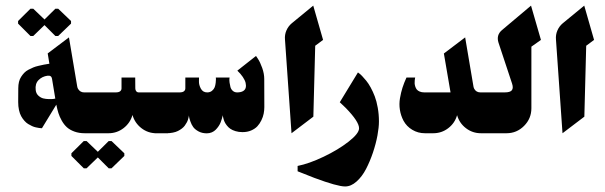

<svg xmlns="http://www.w3.org/2000/svg" viewBox="-28 -474 2153 683"><path d="M90.3 -346 130.3 -384.7 169 -346H179L224.7 -390V-399.3L179 -443H169L130.3 -404.7L90.3 -443H80.3L36.3 -399.3V-390L80.3 -346ZM99 -153.7Q96.3 -176 109 -189Q121.7 -202 141 -204.7Q155 -206.3 157 -194L168.7 -123.3Q166 -122.7 161.7 -122Q157.3 -121.3 146 -121.5Q134.7 -121.7 125.7 -124Q116.7 -126.3 108.5 -133.8Q100.3 -141.3 99 -153.7ZM273.7 0H334.7V-145.3H271.3Q257.3 -145.3 249.7 -157.7Q247.3 -162 246.7 -166.3L217.3 -341L141.7 -284L147.7 -247.3Q136 -245.7 128 -244Q120 -242.3 109 -239.8Q98 -237.3 90.2 -234Q82.3 -230.7 73.3 -226Q64.3 -221.3 58.3 -215Q52.3 -208.7 47.2 -200.8Q42 -193 39.5 -182.7Q37 -172.3 37 -160L36.7 -111Q36.7 -95.7 39.5 -82.7Q42.3 -69.7 47.3 -60.7Q52.3 -51.7 58.7 -44.5Q65 -37.3 72 -33Q79 -28.7 86 -25.5Q93 -22.3 99.3 -21Q105.7 -19.7 110.7 -18.8Q115.7 -18 118.3 -18H121.3L172.3 -101.7Q175.7 -85 179.7 -72Q183.7 -59 191.7 -44.8Q199.7 -30.7 210 -21.3Q220.3 -12 236.7 -6Q253 0 273.7 0Z M280 124.7 320 86 358.7 124.7H368.7L414.3 80.7V71.3L368.7 27.7H358.7L320 66L280 27.7H270L226 71.3V80.7L270 124.7ZM358 0Q388 0 411.7 -18.3Q435.3 -36.7 443.3 -65Q451.3 -36.7 474.8 -18.3Q498.3 0 528.3 0H569.7V-145.3H465.3Q457 -145.3 454 -154.7Q453.3 -157.3 453.3 -159.7L453 -198.3H404.3V-159.7Q404.3 -153.3 399.3 -149.3Q394.3 -145.3 383.3 -145.3H288V0Z M764.3 -64.7Q764.3 -63.3 764.7 -61.2Q765 -59 766.7 -52.7Q768.3 -46.3 770.8 -40.7Q773.3 -35 778.7 -28Q784 -21 791.2 -16Q798.3 -11 809.7 -7.5Q821 -4 834.7 -4Q851.7 -4 865.3 -9.8Q879 -15.7 887.5 -24.8Q896 -34 901.8 -46Q907.7 -58 910 -69.8Q912.3 -81.7 912.3 -93.3L912 -193Q912 -212 904.7 -232.5Q897.3 -253 890 -264L882.7 -275L816.3 -222.7Q828 -211.7 835.7 -200.3Q843.3 -189 845.7 -179.3Q848 -169.7 846 -161.8Q844 -154 836.2 -149.7Q828.3 -145.3 815.7 -145.3Q806.3 -145.3 800.2 -150.8Q794 -156.3 791.8 -164.2Q789.7 -172 788.7 -179.7Q787.7 -187.3 788 -192.7L788.7 -198.3H739.7Q740 -196.3 740.2 -192.7Q740.3 -189 739.3 -179.8Q738.3 -170.7 735.7 -163.7Q733 -156.7 726.2 -151Q719.3 -145.3 709 -145.3Q693.7 -145.3 686.5 -158.7Q679.3 -172 679.7 -185.3L680 -198.3H631.3V-159.7Q631.3 -153.3 626.3 -149.3Q621.3 -145.3 610.3 -145.3H522.7V0H563.3Q576 0 586.8 -2.2Q597.7 -4.3 605.2 -8.2Q612.7 -12 619 -16.8Q625.3 -21.7 629.2 -27Q633 -32.3 636 -37.7Q639 -43 640.5 -47.8Q642 -52.7 642.8 -56.5Q643.7 -60.3 644 -62.3V-64.7Q644 -62 644.7 -57.7Q645.3 -53.3 649.2 -42.2Q653 -31 659.2 -22.3Q665.3 -13.7 678 -6.7Q690.7 0.3 707.7 0.3Q717.3 0.3 725.7 -3.3Q734 -7 739.5 -12.7Q745 -18.3 749.7 -25.2Q754.3 -32 757 -39Q759.7 -46 761.3 -51.7Q763 -57.3 763.7 -61Z M1009 0 1086.7 -59 1093.3 -311.3 1121.3 -332 1086.3 -454 1010 -391.3Q997.3 -380.7 990.8 -365.5Q984.3 -350.3 985.7 -334Z M1199.7 189.3Q1220.7 189.3 1240.3 171.8Q1260 154.3 1274 127.3Q1288 100.3 1298.7 68.7Q1309.3 37 1314.7 8Q1320 -21 1320 -42Q1320 -67.3 1315.8 -90.7Q1311.7 -114 1305.2 -131Q1298.7 -148 1290.7 -162.7Q1282.7 -177.3 1274.7 -187Q1266.7 -196.7 1260.2 -203.5Q1253.7 -210.3 1249.3 -213.3L1245.3 -216.3L1180.7 -110.3Q1180.7 -110.3 1202.3 -89.7Q1249.3 -41.3 1249.3 -17.7Q1249.3 0.7 1212.3 29.7Q1175.3 58.7 1123.3 83.5Q1071.3 108.3 1030.7 116.3V135.3Q1030.7 135.3 1090 158.7Q1172 189.3 1199.7 189.3ZM-8.3 -9Z M1513 0Q1543 0 1566.5 -18Q1590 -36 1598 -64.3Q1606 -36 1629.5 -18Q1653 0 1683 0H1744.3V-145.3H1681Q1666 -145.3 1659 -158Q1657 -162 1656.3 -166L1626.7 -341L1551 -283.7L1574.7 -145.3H1481.7Q1472 -145.3 1465 -148.3Q1458 -151.3 1454.5 -155.8Q1451 -160.3 1449.2 -166.3Q1447.3 -172.3 1447 -177.3Q1446.7 -182.3 1447.3 -187.8Q1448 -193.3 1448.3 -195.3Q1448.7 -197.3 1449 -198.3H1418Q1409.3 -179.3 1403.8 -162.2Q1398.3 -145 1394.8 -124.5Q1391.3 -104 1394.5 -83.5Q1397.7 -63 1407.3 -44.7Q1418.3 -24.3 1438.7 -12.2Q1459 0 1483.7 0Z M1697.7 0H1773.7Q1810.3 0 1836.3 -26.2Q1862.3 -52.3 1862.3 -89V-308L1896.3 -332L1861 -454L1757.7 -367Q1736.7 -349.3 1745.3 -322.3L1793.7 -176.3Q1798.7 -161 1793 -153.2Q1787.3 -145.3 1767 -145.3H1697.7Z M1973 0 2050.7 -59 2057.3 -311.3 2085.3 -332 2050.3 -454 1974 -391.3Q1961.3 -380.7 1954.8 -365.5Q1948.3 -350.3 1949.7 -334Z"/></svg>

Font: Jomhuria
Style: Regular
Weight: 400
Designer: Arabic design by Kourosh Beigpour, Latin design by Eben Sorkin, engineering by Lasse Fister and Khaled Hosney
Version: Version 1.0000